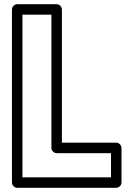

<svg xmlns="http://www.w3.org/2000/svg" viewBox="-20 -870 623 915"><path d="M225 -800V-165C225 -149.9 239.3 -140 250 -140H509V-25H87V-800ZM275 -825C275 -835.7 265.1 -850 250 -850H62C51.3 -850 37 -840.1 37 -825V0C37 10.7 46.9 25 62 25H534C544.7 25 559 15.1 559 0V-165C559 -175.7 549.1 -190 534 -190H275Z"/></svg>

Font: Hussar Ekologiczny
Style: Regular
Weight: 400
Foundry: Cannot Into Space Fonts
Version: Version 0.97